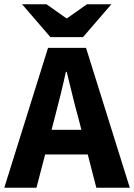

<svg xmlns="http://www.w3.org/2000/svg" viewBox="-26 -875 625 895"><path d="M-6 0 198 -652H375L579 0H423L338 -330Q324 -379 311 -434Q298 -489 285 -540H281Q270 -489 256.5 -434Q243 -379 230 -330L144 0ZM128 -155V-270H442V-155ZM209 -702 77 -855H191L283 -790H287L379 -855H493L361 -702Z"/></svg>

Font: Mada
Style: Bold
Weight: 700
Designer: Khaled Hosny
Version: Version 1.5